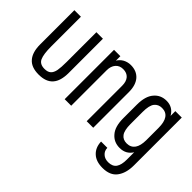

<svg xmlns="http://www.w3.org/2000/svg" viewBox="-90 -891 1421 1421"><g transform="rotate(45 620.5 -181.0)"><path d="M58.6 -516.6H127V-205.1Q127 -124 143.6 -87.9Q160.2 -52.7 209 -52.7Q243.2 -52.7 259.8 -68.4Q276.4 -83 283.2 -115.2Q289.1 -147.5 289.1 -205.1V-516.6H357.4V-159.2Q357.4 -74.2 321.3 -34.2Q285.2 7.8 208 7.8Q131.8 7.8 95.7 -34.2Q58.6 -76.2 58.6 -159.2Z M473.6 -516.6H540V-469.7Q554.7 -495.1 582 -510.7Q610.4 -525.4 641.6 -525.4Q703.1 -525.4 738.3 -485.4Q772.5 -445.3 772.5 -374V0H704.1V-371.1Q704.1 -416 682.6 -440.4Q661.1 -463.9 623 -463.9Q585.9 -463.9 564.5 -439.5Q542 -414.1 542 -371.1V0H473.6Z M885.7 31.2H951.2Q952.1 63.5 974.6 83Q996.1 102.5 1031.2 102.5Q1075.2 102.5 1095.7 74.2Q1115.2 45.9 1115.2 -9.8V-85.9Q1082 -32.2 1015.6 -32.2Q955.1 -32.2 918 -76.2Q879.9 -119.1 879.9 -207V-349.6Q879.9 -437.5 918 -481.4Q955.1 -525.4 1015.6 -525.4Q1082 -525.4 1115.2 -466.8V-516.6H1182.6V-15.6Q1182.6 65.4 1145.5 114.3Q1109.4 162.1 1031.2 162.1Q962.9 162.1 925.8 127Q887.7 91.8 885.7 31.2ZM1115.2 -214.8V-340.8Q1115.2 -463.9 1029.3 -463.9Q991.2 -463.9 969.7 -436.5Q948.2 -409.2 948.2 -341.8V-214.8Q948.2 -149.4 968.8 -121.1Q989.3 -92.8 1029.3 -92.8Q1071.3 -92.8 1093.8 -124Q1115.2 -154.3 1115.2 -214.8Z"/></g></svg>

Font: Dinish Condensed
Style: Regular
Weight: 400
Width: 3
Designer: Bert Driehuis
Foundry: Playbeing
Version: Version 3.006; git-39231f3c-release